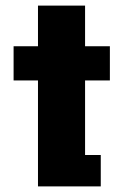

<svg xmlns="http://www.w3.org/2000/svg" viewBox="-20 -665 490 685"><path d="M283.5 -112H339.5V0H115.5V-378H28.5V-500H115.5V-645H283.5V-500H372V-378H283.5Z"/></svg>

Font: League Mono Condensed ExtraBold
Style: Regular
Weight: 800
Width: 1
Designer: Tyler Finck
Foundry: The League of Moveable Type / Tyler Finck
Version: Version 2.210